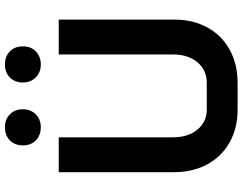

<svg xmlns="http://www.w3.org/2000/svg" viewBox="-120 -832 961 760"><g transform="rotate(-90 360.0 -452.5)"><path d="M58 -244V-700H196V-248Q196 -188 226.5 -151Q257 -114 306 -114H412Q462 -114 493 -151Q524 -188 524 -248V-700H662V-244Q662 -169 631 -112Q600 -55 543 -23.5Q486 8 412 8H306Q232 8 176 -23.5Q120 -55 89 -112Q58 -169 58 -244ZM164 -842Q164 -874 184 -893.5Q204 -913 236 -913Q267 -913 287 -893.5Q307 -874 307 -842Q307 -811 287 -791Q267 -771 236 -771Q204 -771 184 -790.5Q164 -810 164 -842ZM413 -842Q413 -874 433 -893.5Q453 -913 484 -913Q516 -913 536 -893.5Q556 -874 556 -842Q556 -810 536 -790.5Q516 -771 484 -771Q453 -771 433 -791Q413 -811 413 -842Z"/></g></svg>

Font: Bai Jamjuree
Style: Bold
Weight: 700
Designer: Katatrad Aksorn Co.,Ltd.
Foundry: Cadson Demak Co.,Ltd.
Version: Version 1.000; ttfautohint (v1.6)